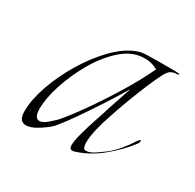

<svg xmlns="http://www.w3.org/2000/svg" viewBox="-79 -608 462 456"><g transform="rotate(30 151.5 -379.5)"><path d="M39 -235Q31 -235 25.5 -241Q20 -247 20 -263Q20 -294 33.5 -333Q47 -372 70 -410.5Q93 -449 121.5 -478.5Q150 -508 180 -519Q190 -523 206.5 -523.5Q223 -524 237 -524H266Q274 -524 281 -524Q288 -524 294 -523Q296 -523 294.5 -521.5Q293 -520 291 -520Q275 -520 267 -510Q262 -504 251.5 -481Q241 -458 230 -430Q219 -402 212 -382Q209 -373 202 -353Q195 -333 189.5 -310.5Q184 -288 184 -272Q184 -265 186 -259Q187 -254 194 -254Q204 -254 219 -264.5Q234 -275 238 -278Q252 -289 264.5 -304Q277 -319 287 -335Q292 -341 293 -341Q295 -341 294.5 -337.5Q294 -334 292 -331Q270 -302 238.5 -276Q207 -250 171 -239Q169 -238 165 -238Q157 -238 157 -249Q157 -260 163 -282.5Q169 -305 177.5 -330Q186 -355 191 -372L212 -434Q196 -407 175.5 -375.5Q155 -344 136 -316.5Q117 -289 102 -271Q98 -266 87 -257.5Q76 -249 63 -242Q50 -235 39 -235ZM62 -260Q71 -260 82.5 -270Q94 -280 101 -287Q120 -309 146 -346Q172 -383 198 -425.5Q224 -468 241 -505Q237 -507 231 -509.5Q225 -512 218 -513Q214 -514 211 -514Q208 -514 204 -514Q172 -514 143.5 -489Q115 -464 93.5 -426.5Q72 -389 60 -351Q48 -313 48 -287Q48 -260 62 -260Z"/></g></svg>

Font: Explora
Style: Regular
Weight: 400
Designer: Robert E. Leuschke
Foundry: Robert E. Leuschke
Version: Version 1.010